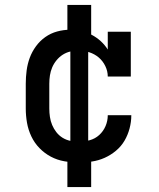

<svg xmlns="http://www.w3.org/2000/svg" viewBox="-20 -648 640 775"><path d="M298 8Q269 8 240 3Q211 -2 185.5 -15.5Q160 -29 139.5 -50Q119 -71 106.5 -97.5Q94 -124 89 -152.5Q84 -181 84 -210V-310Q84 -337 87.5 -363.5Q91 -390 100 -414.5Q109 -439 125 -461Q141 -483 163 -498.5Q185 -514 211 -521Q237 -528 263 -528Q286 -528 308 -523Q330 -518 350 -507.5Q370 -497 386.5 -482Q403 -467 415 -448V-520H508V-339H415Q415 -361 405 -381.5Q395 -402 378.5 -416Q362 -430 340.5 -437Q319 -444 297 -444Q280 -444 263.5 -440Q247 -436 233 -427Q219 -418 208 -404.5Q197 -391 190.5 -375.5Q184 -360 181.5 -343.5Q179 -327 179 -310V-210Q179 -193 181.5 -176Q184 -159 190.5 -143.5Q197 -128 207.5 -114.5Q218 -101 232.5 -92Q247 -83 264 -79.5Q281 -76 298 -76Q320 -76 342 -82Q364 -88 380.5 -103Q397 -118 406 -139Q415 -160 415 -183H510V-182Q510 -156 503 -129.5Q496 -103 482.5 -80Q469 -57 448 -39.5Q427 -22 402.5 -11Q378 0 351 4Q324 8 298 8ZM252 107V-42H264V-478H252V-628H348V-478H336V-42H348V107Z"/></svg>

Font: Iosevka Etoile Medium
Style: Regular
Weight: 500
Designer: Belleve Invis
Foundry: Belleve Invis
Version: Version 22.1.2; ttfautohint (v1.8.4)